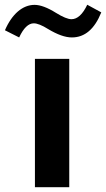

<svg xmlns="http://www.w3.org/2000/svg" viewBox="-81 -777 440 797"><path d="M-1.5 -621.6C16.6 -660.6 37.1 -680.2 59.1 -680.2C73.2 -680.2 93.3 -672.4 119.1 -656.2C157.2 -633.3 189.9 -621.6 217.3 -621.6C271 -621.6 311.5 -656.2 339.4 -725.6L281.2 -757.3C262.2 -717.3 240.2 -697.3 215.8 -697.3C201.2 -697.3 179.7 -706.1 151.4 -723.6C116.2 -745.6 86.4 -756.8 62.5 -756.8C13.2 -756.8 -31.2 -719.2 -60.5 -651.4ZM64 0H206.5V-532.7H64Z"/></svg>

Font: Estedad Bold
Style: Regular
Weight: 700
Designer: Amin Abedi
Version: Version 7.3